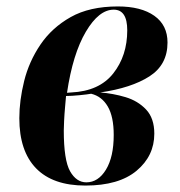

<svg xmlns="http://www.w3.org/2000/svg" viewBox="-20 -566 559 596"><path d="M245 10Q144 10 92 -43.5Q40 -97 40 -199Q40 -254 55 -314.5Q70 -375 105.5 -427.5Q141 -480 199.5 -513Q258 -546 346 -546Q418 -546 459 -517Q500 -488 500 -434Q500 -365 444 -329Q388 -293 291 -279Q331 -276 369.5 -264.5Q408 -253 433.5 -226Q459 -199 459 -151Q459 -82 404 -36Q349 10 245 10ZM201 -279Q288 -283 331.5 -338Q375 -393 375 -472Q375 -536 333 -536Q287 -536 246.5 -467.5Q206 -399 188 -278ZM248 0Q285 0 309 -39.5Q333 -79 333 -147Q333 -204 314.5 -235.5Q296 -267 263 -275Q252 -273 227 -270.5Q202 -268 185 -268Q184 -256 182 -234Q180 -212 179 -191Q178 -170 178 -161Q178 -69 197.5 -34.5Q217 0 248 0Z"/></svg>

Font: Noto Serif Display SemiCondensed
Style: Bold Italic
Weight: 700
Width: 4
Italic angle: -12°
Designer: Monotype Design Team
Foundry: Monotype Imaging Inc.
Version: Version 2.009